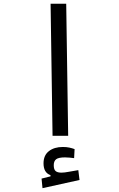

<svg xmlns="http://www.w3.org/2000/svg" viewBox="-20 -713 626 1008"><path d="M255.9 0 245.6 -693.4H327.6L337.9 0ZM203.1 274.9 198.2 224.6 245.1 212.9V206.5Q208.5 193.8 208.5 144.5Q208.5 102.5 236.6 80.6Q264.6 58.6 310.1 58.6Q329.1 58.6 343.8 61.8Q358.4 64.9 371.6 69.8L369.1 117.2Q357.4 115.7 345 114.5Q332.5 113.3 321.3 113.3Q287.6 113.3 274.9 123Q262.2 132.8 262.2 154.3Q262.2 176.8 272 185.1Q281.7 193.4 302.7 193.4Q317.9 193.4 343.3 188.5Q368.7 184.1 391.1 180.2L397.5 231.9Z"/></svg>

Font: CaskaydiaMono NF SemiLight
Style: Regular
Weight: 350
Designer: Aaron Bell
Foundry: Saja Typeworks
Version: Version 2111.001; ttfautohint (v1.8.4);Nerd Fonts 3.1.1